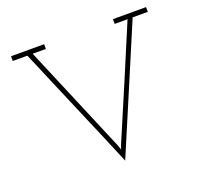

<svg xmlns="http://www.w3.org/2000/svg" viewBox="-126 -847 1088 1025"><g transform="rotate(-20 418.5 -334.0)"><path d="M716 -673H802V-700H614V-673H687Q622 -517 557 -364.5Q492 -212 426 -57L417 -31L408 -57Q343 -212 278 -365Q213 -518 148 -673H223V-700H35V-673H118Q193 -495 268 -320Q343 -145 417 32Q492 -145 566.5 -320Q641 -495 716 -673Z"/></g></svg>

Font: Josefin Slab Thin Light
Style: Regular
Weight: 300
Version: Version 2.000